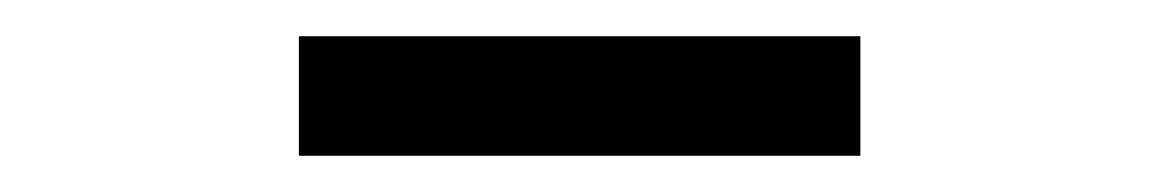

<svg xmlns="http://www.w3.org/2000/svg" viewBox="-20 -760 640 106"><path d="M145 -674V-740H455V-674Z"/></svg>

Font: Tiny Light
Style: Regular
Weight: 300
Monospace: yes
Designer: Philipp Nurullin, Konstantin Bulenkov
Foundry: JetBrains
Version: Version 2.251; ttfautohint (v1.8.4.7-5d5b)